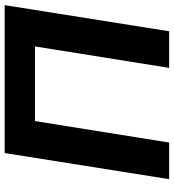

<svg xmlns="http://www.w3.org/2000/svg" viewBox="19 -764 745 823"><g transform="rotate(-90 391.5 -352.5)"><path d="M35 0 147 -705H781L669 0H512L604 -575H284L192 0Z"/></g></svg>

Font: Nunito Sans 11pt ExtraBold
Style: Italic
Weight: 800
Italic angle: -9°
Version: Version 3.101;gftools[0.9.27]